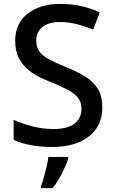

<svg xmlns="http://www.w3.org/2000/svg" viewBox="-20 -744 590 985"><path d="M505 -193Q505 -98 436 -44Q367 10 247 10Q189 10 137.5 0.5Q86 -9 50 -27V-129Q90 -111 144 -96.5Q198 -82 254 -82Q326 -82 362 -110Q398 -138 398 -185Q398 -218 381.5 -240.5Q365 -263 330 -282Q295 -301 238 -324Q185 -344 144.5 -371Q104 -398 81 -438Q58 -478 58 -536Q58 -624 122 -674Q186 -724 290 -724Q348 -724 397.5 -712.5Q447 -701 492 -681L458 -592Q417 -609 374.5 -620Q332 -631 287 -631Q228 -631 197 -605Q166 -579 166 -537Q166 -504 181 -481.5Q196 -459 229 -441Q262 -423 316 -401Q376 -377 418.5 -350.5Q461 -324 483 -286.5Q505 -249 505 -193ZM330 70Q321 99 299 143Q277 187 250 221H191V209Q198 191 205.5 164.5Q213 138 219.5 110Q226 82 228 61H330Z"/></svg>

Font: Noto Sans Ethiopic Medium
Style: Regular
Weight: 500
Designer: Monotype Design Team
Foundry: Monotype Imaging Inc.
Version: Version 2.102; ttfautohint (v1.8.4.7-5d5b)